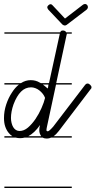

<svg xmlns="http://www.w3.org/2000/svg" viewBox="-22 -704 479 963"><path d="M338 -535H313Q313 -530 312 -529L260 -287H338V-280H259L213 -66Q211 -57 211 -51Q211 -46 217.5 -45.5Q224 -45 245 -69L404 -277Q410 -285 417 -285Q424 -285 430.5 -278.5Q437 -272 437 -266Q437 -260 432 -256L273 -47Q260 -30 247 -21H338V-14H235Q224 -9 213 -9Q200 -9 192 -14H102Q91 -11 79 -11Q67 -11 56 -14H0V-21H40Q30 -27 22 -37Q11 -50 4.5 -68.5Q-2 -87 -2 -112Q-2 -146 9 -179.5Q20 -213 38 -240Q53 -264 73 -280H0V-287H83Q106 -302 132 -302Q157 -302 177 -290Q180 -289 183 -287H223L224 -288L278 -535H0V-542H280Q283 -551 293 -551Q303 -551 308 -545Q309 -544 310 -542H338ZM204 -213Q200 -224 192.5 -233.5Q185 -243 175.5 -250.5Q166 -258 155 -262Q144 -266 134 -266Q105 -266 83.5 -244.5Q62 -223 46 -181Q33 -144 33 -112Q33 -100 36 -87.5Q39 -75 44.5 -66Q50 -57 58 -52Q66 -47 76 -47Q98 -47 118 -64Q138 -81 155.5 -106.5Q173 -132 186 -161.5Q199 -191 204 -213ZM395 -681Q401 -684 405 -684Q410 -684 414.5 -679.5Q419 -675 419 -668Q419 -662 413 -656L312 -579Q307 -576 303 -576Q298 -576 291 -581L220 -656Q215 -663 215 -668Q215 -672 220.5 -677.5Q226 -683 232 -683Q237 -683 242 -677L304 -611ZM338 239H0V232H338ZM184 -22Q175 -35 175 -51Q175 -64 179 -77Q151 -37 120 -21H184ZM217 -260Q220 -266 220 -273Q220 -277 221 -280H193Q205 -271 217 -260Z"/></svg>

Font: Gruenewald VA 1. Klasse
Style: Regular
Weight: 400
Designer: Peter Wiegel
Foundry: Peter Wiegel, nach dem Schriftentwurf von Dr. H. Gr¸newald
Version: Version 0.007